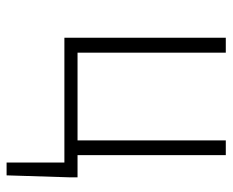

<svg xmlns="http://www.w3.org/2000/svg" viewBox="-80 -440 692 571"><g transform="rotate(90 265.5 -154.0)"><path d="M91.8 0V-480H136.2V-39.1H397V-480H440.9V-39.1H506.8V-13.2L501 171.9H462.9V0Z"/></g></svg>

Font: SourceSansPro-Light
Style: Regular
Weight: 300
Designer: Paul D. Hunt
Foundry: Adobe Systems Incorporated
Version: Version 2.020;PS 2.0;hotconv 1.0.86;makeotf.lib2.5.63406